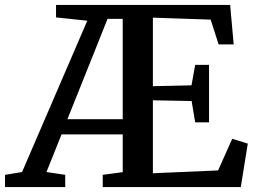

<svg xmlns="http://www.w3.org/2000/svg" viewBox="-60 -763 1040 783"><path d="M-39.5 0V-50L30 -61.5L296 -678.5L168.5 -692V-743H878.5L893 -582H831.5L799 -683L563.5 -691V-411.5L721 -415L736 -498.5H792.5V-264H736L721.5 -351L563.5 -354V-56.5L829.5 -68L887 -197L950.5 -177.5L922 0H359V-50L440.5 -61V-215H191L129.5 -61.5L206 -50V0ZM215 -277H440.5V-686H378.5L325.5 -553Z"/></svg>

Font: Merriweather 28pt SemiBold
Style: Regular
Weight: 600
Version: Version 2.100